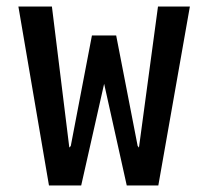

<svg xmlns="http://www.w3.org/2000/svg" viewBox="-20 -570 640 590"><path d="M36.5 -550H139.5L193 -116.5L197.5 -121.5L262.5 -461H337L403 -121.5L407 -116.5L465.5 -550H563.5L466.5 0H369.5L300 -312.5L229.5 0H130.5Z"/></svg>

Font: JuliaMono Medium
Style: Regular
Weight: 500
Monospace: yes
Designer: cormullion
Foundry: corm
Version: Version 0.054; ttfautohint (v1.8.4)